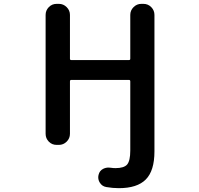

<svg xmlns="http://www.w3.org/2000/svg" viewBox="-20 -774 1040 1001"><path d="M599.6 207Q567.4 207 534.2 201.2Q511.7 197.3 500 177.7Q492.2 165 492.2 150.4Q492.2 143.6 494.1 136.7Q499 116.2 517.6 106.4Q531.2 99.6 545.9 99.6Q551.8 99.6 557.6 100.6Q570.3 102.5 582 102.5Q626 102.5 642.6 84Q659.2 64.5 659.2 10.7V-349.6Q659.2 -357.4 652.3 -357.4H351.6Q344.7 -357.4 344.7 -349.6V-76.2Q344.7 -52.7 327.6 -35.6Q310.5 -18.6 287.1 -18.6H275.4Q251 -18.6 234.4 -35.6Q217.8 -52.7 217.8 -76.2V-696.3Q217.8 -719.7 234.4 -736.8Q251 -753.9 275.4 -753.9H287.1Q310.5 -753.9 327.6 -736.8Q344.7 -719.7 344.7 -696.3V-467.8Q344.7 -460.9 351.6 -460.9H652.3Q659.2 -460.9 659.2 -467.8V-696.3Q659.2 -719.7 676.3 -736.8Q693.4 -753.9 716.8 -753.9H727.5Q752 -753.9 768.6 -736.8Q785.2 -719.7 785.2 -696.3V15.6Q785.2 116.2 740.2 161.6Q695.3 207 599.6 207Z"/></svg>

Font: Rounded Mgen+ 1m medium
Style: Regular
Weight: 500
Designer: [Source Han Sans]
Ryoko NISHIZUKA  (kana & ideographs); Paul D. Hunt (Latin, Greek & Cyrillic); Wenlong ZHANG  (bopomofo
Version: Version 1.059.20150602